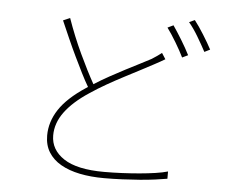

<svg xmlns="http://www.w3.org/2000/svg" viewBox="-53 -815 1063 895"><g transform="rotate(5 478.0 -367.5)"><path d="M702 -559Q691 -553 679.5 -546Q668 -539 652 -531Q626 -517 591.5 -499Q557 -481 518.5 -461Q480 -441 439.5 -418Q399 -395 362 -370Q289 -322 250.5 -270Q212 -218 212 -160Q212 -93 274 -52Q336 -11 463 -11Q504 -11 546.5 -13Q589 -15 628.5 -18.5Q668 -22 702 -27Q736 -32 760 -39V-5Q737 -1 704 3.5Q671 8 632.5 11Q594 14 551 16Q508 18 466 18Q403 18 351.5 7.5Q300 -3 262.5 -24.5Q225 -46 204.5 -79Q184 -112 184 -157Q184 -221 222 -279Q260 -337 345 -393L354 -399Q338 -426 320.5 -461Q303 -496 284 -535.5Q265 -575 246.5 -617Q228 -659 211 -698L243 -712Q272 -629 309 -550Q346 -471 378 -414Q414 -437 450.5 -457Q487 -477 521.5 -495Q556 -513 586 -528Q616 -543 638 -555Q652 -564 663 -571.5Q674 -579 684 -587ZM726 -720Q744 -694 767 -656.5Q790 -619 806 -587L779 -574Q765 -603 742 -641.5Q719 -680 699 -707ZM823 -753Q833 -740 844.5 -723.5Q856 -707 867 -689Q878 -671 888.5 -653.5Q899 -636 906 -622L880 -609Q863 -641 841 -678Q819 -715 797 -741Z"/></g></svg>

Font: Kinto Sans Thin
Style: Regular
Weight: 100
Designer: Authors: Ryoko NISHIZUKA  (kana & ideographs); Paul D. Hunt (Latin, Greek & Cyrillic); Wenlong ZHANG  (bopomofo); Sandol
Foundry: Adobe Systems Incorporated, ookami Inc.
Version: Version 0.001